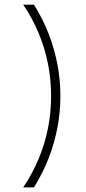

<svg xmlns="http://www.w3.org/2000/svg" viewBox="-20 -687 373 832"><path d="M80.6 125Q119.4 67.4 146.5 3.5Q173.6 -60.4 187.5 -129.2Q201.4 -197.9 201.4 -270.8Q201.4 -343.8 187.5 -412.5Q173.6 -481.2 146.5 -545.5Q119.4 -609.7 80.6 -666.7H127.1Q164.6 -607.6 189.9 -542.7Q215.3 -477.8 228.5 -409.7Q241.7 -341.7 241.7 -270.8Q241.7 -200.7 228.5 -132.3Q215.3 -63.9 189.9 0.7Q164.6 65.3 127.1 125Z"/></svg>

Font: Afacad Flux ExtraLight
Style: Regular
Weight: 250
Designer: Kristian Moeller
Foundry: Dicotype
Version: Version 1.100